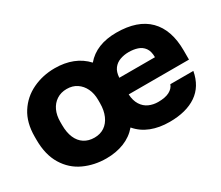

<svg xmlns="http://www.w3.org/2000/svg" viewBox="-101 -778 1181 1026"><g transform="rotate(-30 490.0 -265.0)"><path d="M305 13Q231 13 168 -16Q105 -45 67.5 -106.5Q30 -168 30 -260V-280Q30 -366 67.5 -424.5Q105 -483 168 -513Q231 -543 305 -543Q365 -543 413.5 -524Q462 -505 497 -467Q529 -505 576 -524Q623 -543 685 -543Q816 -543 883 -475.5Q950 -408 950 -280V-224H578Q580 -185 596.5 -159Q613 -133 639 -121.5Q665 -110 695 -110Q739 -110 764.5 -123.5Q790 -137 798 -160H940Q924 -73 861 -30Q798 13 695 13Q632 13 582 -6.5Q532 -26 498 -66Q464 -26 414.5 -6.5Q365 13 305 13ZM305 -115Q341 -115 367 -132.5Q393 -150 407.5 -183Q422 -216 422 -260V-280Q422 -320 407.5 -350Q393 -380 367 -397.5Q341 -415 305 -415Q269 -415 242.5 -397.5Q216 -380 202 -350Q188 -320 188 -280V-260Q188 -214 202 -181.5Q216 -149 242.5 -132Q269 -115 305 -115ZM690 -420Q662 -420 637 -411Q612 -402 596.5 -381.5Q581 -361 579 -326H799Q799 -363 784 -383.5Q769 -404 744.5 -412Q720 -420 690 -420Z"/></g></svg>

Font: Golos Text
Style: Bold
Weight: 700
Designer: A.Korolkova, Vitaly Kuzmin
Foundry: ParaType Ltd
Version: Version 2.004